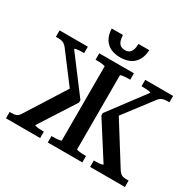

<svg xmlns="http://www.w3.org/2000/svg" viewBox="-187 -1113 1353 1324"><g transform="rotate(30 489.5 -450.5)"><path d="M686 0V-51H694Q708 -51 723 -52Q738 -53 748 -55.5Q758 -58 758 -61L576 -346V-365L789 -649Q789 -653 779.5 -655Q770 -657 755.5 -658Q741 -659 725 -659H715V-710H937V-659H922Q906 -659 893.5 -656.5Q881 -654 870 -647Q859 -640 850 -627L651 -366L669 -423L882 -83Q892 -69 901 -62Q910 -55 922 -53Q934 -51 951 -51H963V0ZM288 0H16V-51H27Q45 -51 57 -53Q69 -55 78.5 -62Q88 -69 96 -83L311 -423L319 -365L121 -627Q111 -640 100.5 -647Q90 -654 77.5 -656.5Q65 -659 49 -659H33V-710H258V-659H248Q234 -659 219 -658Q204 -657 194.5 -655Q185 -653 184 -649L398 -365V-346L215 -61Q215 -58 225.5 -55.5Q236 -53 251 -52Q266 -51 280 -51H288ZM349 0V-51H358Q369 -51 381 -51.5Q393 -52 403 -53.5Q413 -55 419.5 -56.5Q426 -58 426 -61V-649Q426 -652 419.5 -653.5Q413 -655 403 -656.5Q393 -658 380.5 -658.5Q368 -659 357 -659H349V-710H625V-659H617Q606 -659 593.5 -658.5Q581 -658 571 -656.5Q561 -655 554.5 -653.5Q548 -652 548 -649V-61Q548 -58 554.5 -56.5Q561 -55 571 -53.5Q581 -52 593 -51.5Q605 -51 616 -51H624V0ZM487 -757Q445 -757 412 -772Q379 -787 359.5 -819Q340 -851 338 -901H427Q429 -869 436.5 -851Q444 -833 457.5 -825Q471 -817 490 -817Q509 -817 522 -825Q535 -833 542.5 -851Q550 -869 551 -901H637Q634 -851 614.5 -819Q595 -787 562 -772Q529 -757 487 -757Z"/></g></svg>

Font: Roboto Serif 28pt Condensed Medium
Style: Regular
Weight: 500
Width: 3
Designer: Greg Gazdowicz
Foundry: Commercial Type
Version: Version 1.008